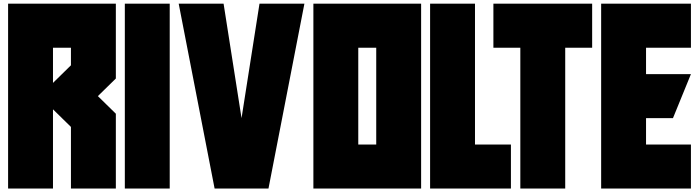

<svg xmlns="http://www.w3.org/2000/svg" viewBox="-20 -997 3877 1065"><path d="M373.5 -293 273.9 -390.6V48.8H24.9V-976.6H622.6V-561.5L522.9 -463.9L622.6 -366.2V48.8H373.5ZM373.5 -634.8V-732.4H273.9V-537.1Z M921.4 -976.6V48.8H672.4V-976.6Z M1220.2 -976.6 1319.8 -341.8 1419.4 -976.6H1668.5L1469.2 48.8H1170.4L971.2 -976.6Z M1967.3 -732.4V-195.3H2066.9V-732.4ZM1718.3 48.8V-976.6H2315.9V48.8Z M2365.7 -976.6H2614.7V-195.3H2814V48.8H2365.7Z M3115.2 -732.4V48.8H2866.2V-732.4H2716.8V-976.6H3264.6V-732.4Z M3563.5 -341.8V-195.3H3812.5V48.8H3314.5V-976.6H3812.5V-732.4H3563.5V-585.9H3812.5L3712.9 -341.8Z"/></svg>

Font: Wilelessous
Style: Regular
Weight: 400
Designer: Kristopher Martin
Foundry: Kristopher Martin
Version: Version 1.0; ttfautohint (v1.8.4.7-5d5b)